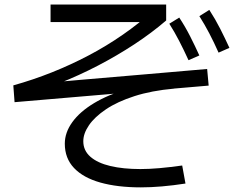

<svg xmlns="http://www.w3.org/2000/svg" viewBox="-20 -774 1040 842"><path d="M43.9 -325.9 38.4 -399.6Q125.4 -423.9 208 -456.9Q290.6 -489.8 368.4 -530.8Q446.3 -571.7 518.1 -621.5Q589.8 -671.3 654.3 -729.1L651.2 -677.3H201.7V-754.1H708.7V-684.2Q644.9 -629.4 568.9 -579.5Q492.8 -529.6 409.3 -486.1Q325.8 -442.7 239.7 -408.8Q153.6 -374.9 68.7 -352.2L65.1 -400.1Q196.7 -412.1 337 -424.2Q477.2 -436.3 617.3 -448.1Q757.3 -459.9 888.4 -471.5L895.1 -398.6Q686.6 -380.4 471.4 -362.3Q256.2 -344.2 43.9 -325.9ZM597.8 47.7Q495.2 47.7 420.2 26.6Q345.2 5.5 304.7 -37.2Q264.2 -79.8 264.2 -143.9Q264.2 -192.9 297.3 -238.6Q330.3 -284.3 392.3 -321.6Q454.3 -359 541.8 -384.7Q629.3 -410.5 737.2 -420.1L743.8 -385.4Q644.6 -376.6 569.6 -352.4Q494.7 -328.3 444.8 -294.7Q394.9 -261.1 370.1 -224.7Q345.3 -188.4 345.3 -154.8Q345.3 -113.8 376.4 -86.6Q407.6 -59.3 464 -45.9Q520.4 -32.6 595.8 -32.6Q633.7 -32.6 679.6 -36.6Q725.5 -40.7 779 -48.2L793.4 30.9Q684.9 47.7 597.8 47.7ZM806.7 -510Q785.9 -555.7 765.6 -594.8Q745.4 -633.9 722.5 -670L766.1 -696.9Q792.6 -656.7 814 -614.5Q835.4 -572.3 854.2 -530.8ZM938.5 -543.2Q918.1 -588.9 897.7 -628Q877.2 -667.1 854.3 -703.2L897.9 -730.6Q924.4 -689.9 945.8 -647.7Q967.2 -605.5 986.1 -564.1Z"/></svg>

Font: Murecho Thin
Style: Regular
Weight: 100
Designer: Neil Summerour
Foundry: Positype
Version: Version 1.010